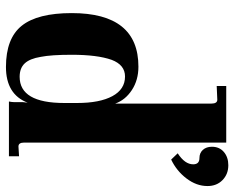

<svg xmlns="http://www.w3.org/2000/svg" viewBox="-91 -686 787 645"><g transform="rotate(90 302.5 -363.5)"><path d="M205 10Q109 10 66.5 -43Q24 -96 24 -211Q24 -435 204 -435Q249 -435 282.5 -413Q316 -391 328 -357V-680Q328 -700 315 -700L269 -698V-730H459V-51Q459 -32 472 -32L505 -34V0H321Q323 -10 323 -16V-38Q323 -51 324 -55Q325 -59 325 -63Q297 10 205 10ZM238 -36Q326 -36 326 -186V-229Q326 -305 303 -347.5Q280 -390 237 -390Q198 -390 181 -345Q164 -297 164 -211Q164 -142 171 -107Q177 -70 193 -53Q209 -36 238 -36ZM516 -545 495 -567Q532 -591 532 -619Q532 -640 511 -640Q494 -640 483.5 -651.5Q473 -663 473 -682Q473 -707 490.5 -722Q508 -737 535 -737Q565 -737 585 -717.5Q605 -698 605 -667Q605 -630 579.5 -596.5Q554 -563 516 -545Z"/></g></svg>

Font: UnnaBold
Style: Bold
Weight: 700
Designer: Jorge de Buen Unna
Foundry: Omnibus-Type
Version: Version 2.008;hotconv 1.0.109;makeotfexe 2.5.65596